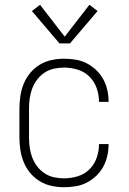

<svg xmlns="http://www.w3.org/2000/svg" viewBox="-20 -773 540 801"><path d="M247 8Q221 8 195 2.5Q169 -3 146 -17Q123 -31 106 -51.5Q89 -72 79 -96.5Q69 -121 65 -147.5Q61 -174 61 -200V-320Q61 -346 65 -372.5Q69 -399 79 -423.5Q89 -448 106 -468.5Q123 -489 146 -503Q169 -517 195 -522.5Q221 -528 247 -528Q272 -528 296 -524Q320 -520 341.5 -509Q363 -498 381 -481Q399 -464 410.5 -443Q422 -422 427.5 -398Q433 -374 433 -350Q433 -349 433 -349Q433 -349 433 -348H393Q393 -348 393 -348.5Q393 -349 393 -349Q393 -378 383 -406Q373 -434 352.5 -454Q332 -474 304 -482.5Q276 -491 247 -491Q226 -491 205 -486.5Q184 -482 166 -470Q148 -458 135 -441Q122 -424 114.5 -404Q107 -384 104 -362.5Q101 -341 101 -320V-200Q101 -179 104 -157.5Q107 -136 114.5 -116Q122 -96 135 -79Q148 -62 166 -50Q184 -38 205 -33.5Q226 -29 247 -29Q276 -29 304 -37.5Q332 -46 352.5 -66Q373 -86 383 -114Q393 -142 393 -171Q393 -171 393 -171.5Q393 -172 393 -172H433Q433 -171 433 -171Q433 -171 433 -170Q433 -146 427.5 -122Q422 -98 410.5 -77Q399 -56 381 -39Q363 -22 341.5 -11Q320 0 296 4Q272 8 247 8ZM272 -592H228L113 -727L147 -753L250 -620L353 -753L387 -727Z"/></svg>

Font: Iosevka SS04 Extralight
Style: Regular
Weight: 200
Monospace: yes
Designer: Belleve Invis
Foundry: Belleve Invis
Version: Version 19.0.0; ttfautohint (v1.8.4)